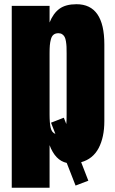

<svg xmlns="http://www.w3.org/2000/svg" viewBox="-20 -760 541 902"><path d="M212.9 122.1H35.2V-732.4H212.9V-654.3Q230 -697.3 259.3 -718.8Q288.6 -740.2 339.4 -740.2Q470.2 -740.2 470.2 -551.3V-190.9Q470.2 -115.2 443.4 -64.2Q416.5 -13.2 361.3 2L395 88.9L335 111.8L293.5 5.4Q239.7 -6.3 212.9 -78.1ZM212.9 -223.1Q212.9 -182.1 218 -159.7Q223.1 -137.2 240.2 -130.9L219.7 -183.6L279.8 -207L291.5 -177.2Q293 -190.9 293 -223.1V-509.3Q293 -528.3 292.5 -540.3Q292 -552.2 289.8 -565.7Q287.6 -579.1 283.7 -586.4Q279.8 -593.8 272.5 -598.9Q265.1 -604 254.4 -604Q240.7 -604 231.9 -597.2Q223.1 -590.3 219.2 -575.9Q215.3 -561.5 214.1 -546.9Q212.9 -532.2 212.9 -509.3Z"/></svg>

Font: Anton
Style: Regular
Weight: 400
Designer: Vernon Adams, Tural Alisoy
Foundry: Vernon Adams
Version: Version 2.300